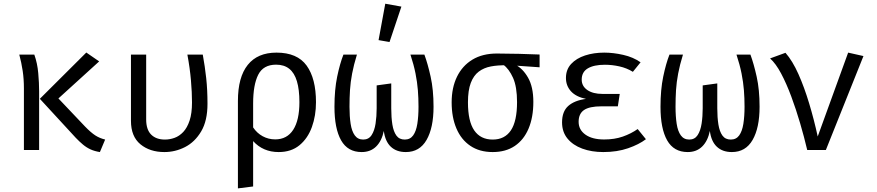

<svg xmlns="http://www.w3.org/2000/svg" viewBox="-20 -828 4840 1060"><path d="M456.5 -538 527.5 -489 302.5 -284.5 449.5 -129.5Q482 -96 506 -80.5Q530 -65 560.5 -57.5L531.5 11.5Q502.5 7 480 -3.2Q457.5 -13.5 437.8 -30Q418 -46.5 398 -67.5L200 -282.5ZM169.5 -526.5Q186.5 -478.5 191.2 -424Q196 -369.5 196 -324.5V0H112V-340.5Q112 -392 105.2 -437Q98.5 -482 86.5 -526.5Z M1099.5 -526.5Q1111.5 -460.5 1118.5 -396.2Q1125.5 -332 1125.5 -255Q1125.5 -161.5 1090.8 -102.8Q1056 -44 1001.8 -16.2Q947.5 11.5 887.5 11.5Q807.5 11.5 755.2 -31.5Q703 -74.5 703 -161V-526.5H787V-168.5Q787 -112.5 814.5 -85Q842 -57.5 890.5 -57.5Q917.5 -57.5 943.8 -67Q970 -76.5 991.8 -99.5Q1013.5 -122.5 1026.8 -162.5Q1040 -202.5 1040 -262.5Q1040 -318 1034.2 -384.5Q1028.5 -451 1014.5 -526.5Z M1506.5 -537.5Q1621 -537.5 1672.8 -466Q1724.5 -394.5 1724.5 -263.5Q1724.5 -189.5 1702 -127Q1679.5 -64.5 1633.8 -26.5Q1588 11.5 1518.5 11.5Q1475 11.5 1439.8 -3.8Q1404.5 -19 1377.5 -49V201.5L1293.5 212V-270.5Q1293.5 -402 1347.8 -469.8Q1402 -537.5 1506.5 -537.5ZM1504.5 -471Q1433.5 -471 1405.5 -415.2Q1377.5 -359.5 1377.5 -257V-124.5Q1398.5 -93 1430.2 -75.8Q1462 -58.5 1499.5 -58.5Q1564.5 -58.5 1598.8 -111.5Q1633 -164.5 1633 -264Q1633 -333.5 1619.2 -379.5Q1605.5 -425.5 1577 -448.2Q1548.5 -471 1504.5 -471Z M2323 -526.5Q2341.5 -476.5 2357.5 -404.5Q2373.5 -332.5 2373.5 -238.5Q2373.5 -122.5 2335 -55.5Q2296.5 11.5 2220.5 11.5Q2169 11.5 2137.8 -17.8Q2106.5 -47 2099 -105Q2087.5 -49.5 2056.5 -19Q2025.5 11.5 1976.5 11.5Q1900 11.5 1863.2 -53.2Q1826.5 -118 1826.5 -238.5Q1826.5 -332.5 1841.5 -404.8Q1856.5 -477 1876 -526.5H1950.5Q1933 -469.5 1924 -422Q1915 -374.5 1912.2 -330.5Q1909.5 -286.5 1909.5 -238.5Q1909.5 -185.5 1915.8 -144.5Q1922 -103.5 1938.8 -80.5Q1955.5 -57.5 1985.5 -57.5Q2015.5 -57.5 2031.5 -82Q2047.5 -106.5 2053.5 -146Q2059.5 -185.5 2059.5 -230.5V-356.5L2140 -367.5V-230Q2140 -179.5 2146.2 -140.5Q2152.5 -101.5 2168.5 -79.5Q2184.5 -57.5 2214.5 -57.5Q2244.5 -57.5 2261 -80.5Q2277.5 -103.5 2284 -144.5Q2290.5 -185.5 2290.5 -238.5Q2290.5 -286 2287 -330.2Q2283.5 -374.5 2274 -422.2Q2264.5 -470 2246 -526.5ZM2107 -807.5 2196 -791.5 2130.5 -596 2070 -606.5Z M2723.5 -532.5Q2780.5 -532.5 2845.2 -530.8Q2910 -529 2959 -527V-456.5L2815.5 -466.5L2775.5 -467.5Q2729 -468.5 2690.2 -461.2Q2651.5 -454 2623 -432.5Q2594.5 -411 2579 -370Q2563.5 -329 2563.5 -263Q2563.5 -158.5 2598.2 -108Q2633 -57.5 2700 -57.5Q2766.5 -57.5 2800.5 -108.2Q2834.5 -159 2834.5 -264Q2834.5 -349 2812.5 -398.2Q2790.5 -447.5 2757 -472.5L2823.5 -471.5Q2865.5 -451 2895 -399.8Q2924.5 -348.5 2924.5 -265.5Q2924.5 -180.5 2898.2 -118.2Q2872 -56 2822 -22.2Q2772 11.5 2700 11.5Q2627.5 11.5 2576.8 -22.8Q2526 -57 2499.8 -118.8Q2473.5 -180.5 2473.5 -263Q2473.5 -344 2503 -404.5Q2532.5 -465 2588.2 -498.8Q2644 -532.5 2723.5 -532.5Z M3391 -241H3301Q3234 -241 3204.2 -220.5Q3174.5 -200 3174.5 -155.5Q3174.5 -111.5 3212 -84.8Q3249.5 -58 3315.5 -58Q3373 -58 3418.5 -74Q3464 -90 3500.5 -115.5L3546 -59.5Q3508 -30.5 3447.5 -9.5Q3387 11.5 3310.5 11.5Q3246 11.5 3194.5 -7.5Q3143 -26.5 3113 -63Q3083 -99.5 3083 -152.5Q3083 -212.5 3117.2 -243Q3151.5 -273.5 3215 -282Q3160 -293.5 3132.2 -324Q3104.5 -354.5 3104.5 -397.5Q3104.5 -444 3133.2 -475Q3162 -506 3210 -521.8Q3258 -537.5 3316 -537.5Q3366 -537.5 3421 -525Q3476 -512.5 3516.5 -484L3474 -431.5Q3440 -452.5 3399.5 -461.5Q3359 -470.5 3319.5 -470.5Q3259 -470.5 3225.2 -450.5Q3191.5 -430.5 3191.5 -388.5Q3191.5 -352.5 3222.5 -331Q3253.5 -309.5 3306.5 -309.5H3401.5Z M4123 -526.5Q4141.5 -476.5 4157.5 -404.5Q4173.5 -332.5 4173.5 -238.5Q4173.5 -122.5 4135 -55.5Q4096.5 11.5 4020.5 11.5Q3969 11.5 3937.8 -17.8Q3906.5 -47 3899 -105Q3887.5 -49.5 3856.5 -19Q3825.5 11.5 3776.5 11.5Q3700 11.5 3663.2 -53.2Q3626.5 -118 3626.5 -238.5Q3626.5 -332.5 3641.5 -404.8Q3656.5 -477 3676 -526.5H3750.5Q3733 -469.5 3724 -422Q3715 -374.5 3712.2 -330.5Q3709.5 -286.5 3709.5 -238.5Q3709.5 -185.5 3715.8 -144.5Q3722 -103.5 3738.8 -80.5Q3755.5 -57.5 3785.5 -57.5Q3815.5 -57.5 3831.5 -82Q3847.5 -106.5 3853.5 -146Q3859.5 -185.5 3859.5 -230.5V-356.5L3940 -367.5V-230Q3940 -179.5 3946.2 -140.5Q3952.5 -101.5 3968.5 -79.5Q3984.5 -57.5 4014.5 -57.5Q4044.5 -57.5 4061 -80.5Q4077.5 -103.5 4084 -144.5Q4090.5 -185.5 4090.5 -238.5Q4090.5 -286 4087 -330.2Q4083.5 -374.5 4074 -422.2Q4064.5 -470 4046 -526.5Z M4436.5 0Q4420 -70.5 4397.5 -147.2Q4375 -224 4348.5 -295.2Q4322 -366.5 4292.5 -422Q4263 -477.5 4231.5 -505.5L4316.5 -536.5Q4355.5 -492 4388 -419Q4420.5 -346 4447.2 -257.2Q4474 -168.5 4494.5 -74.5L4662.5 -537.5L4747 -518.5L4539.5 0Z"/></svg>

Font: Fast_Mono
Style: Regular
Weight: 400
Monospace: yes
Designer: Carrois Corporate, Edenspiekermann AG, Nikita Prokopov
Foundry: Carrois Corporate, Edenspiekermann AG, Nikita Prokopov
Version: Version 5.002